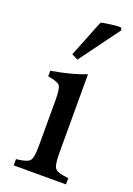

<svg xmlns="http://www.w3.org/2000/svg" viewBox="-133 -728 539 780"><g transform="rotate(20 136.5 -338.0)"><path d="M128 -492 101 -506Q109 -524 123 -560Q137 -595 150 -628L165 -665Q173 -669 208 -673Q230 -676 242 -676Q248 -676 251 -675L255 -665ZM258 0H32V-27Q79 -32 90 -45Q101 -58 101 -110V-308Q101 -357 92 -369Q83 -381 40 -388V-412Q128 -427 189 -451V-110Q189 -58 200 -45Q210 -32 258 -27Z"/></g></svg>

Font: Ponomar
Style: Regular
Weight: 400
Version: Version 1.301; ttfautohint (v1.8.4.7-5d5b)